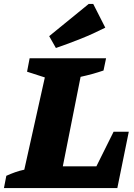

<svg xmlns="http://www.w3.org/2000/svg" viewBox="-55 -952 679 972"><path d="M520 -285H597L539 0H-35L-23 -62Q-1 -72 21.5 -80Q44 -88 68 -93L172 -560L82 -589L95 -657H482L469 -595Q413 -576 353 -563L263 -110H433ZM228 -709 194 -769 394 -932H417L478 -812Q417 -781 354.5 -756Q292 -731 228 -709Z"/></svg>

Font: Piazzolla SC ExtraBold
Style: Italic
Weight: 800
Italic angle: -11.3°
Designer: Juan Pablo del Peral
Foundry: Huerta Tipografica
Version: Version 1.330